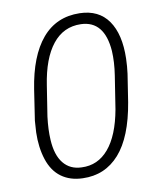

<svg xmlns="http://www.w3.org/2000/svg" viewBox="-83 -786 707 860"><g transform="rotate(-10 271.0 -355.5)"><path d="M224.1 9.8Q167 8.3 127.4 -20.5Q87.9 -49.3 69.8 -104.7Q51.8 -160.2 53.7 -228.5L57.1 -281.2L78.1 -419.9Q101.1 -568.4 166.5 -645.8Q231.9 -723.1 337.9 -720.7Q424.3 -718.8 467.5 -657Q510.7 -595.2 507.8 -484.4Q506.8 -449.2 502.4 -416.5L482.9 -290.5Q457 -135.7 391.1 -61.3Q325.2 13.2 224.1 9.8ZM451.2 -529.3Q440.9 -668 335 -671.4Q255.9 -673.8 205.6 -610.6Q155.3 -547.4 137.2 -427.2L115.7 -289.6Q108.4 -230.5 111.3 -184.6Q115.2 -114.7 145.3 -77.6Q175.3 -40.5 227.5 -39.1Q300.8 -35.6 350.6 -94.2Q400.4 -152.8 421.4 -268.6L444.8 -418.5Q454.1 -478 451.2 -529.3Z"/></g></svg>

Font: RobotoInd Light
Style: Italic
Weight: 300
Italic angle: -12°
Designer: Google
Version: Version 2.001151; 2014